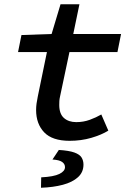

<svg xmlns="http://www.w3.org/2000/svg" viewBox="-20 -651 640 904"><path d="M308 12Q226 12 188 -28Q150 -68 150 -133Q150 -148 152 -163Q154 -178 158 -197L201 -406H65L81 -486L223 -491L265 -631H354L325 -491H550L533 -406H307L263 -198Q260 -185 259.5 -175.5Q259 -166 259 -157Q259 -115 281 -95.5Q303 -76 339 -76Q373 -76 403 -87Q433 -98 457 -112L490 -36Q458 -16 410 -2Q362 12 308 12ZM173 233 174 184Q233 181 259.5 168Q286 155 286 136Q286 121 272.5 111.5Q259 102 227 100L257 55Q305 58 330 67Q355 76 364 90.5Q373 105 373 124Q373 160 347 183.5Q321 207 276 219Q231 231 173 233Z"/></svg>

Font: Source Code Pro SemiBold
Style: Italic
Weight: 600
Italic angle: -11°
Monospace: yes
Designer: Paul D. Hunt, Teo Tuominen
Foundry: Adobe Systems Incorporated
Version: Version 1.016;hotconv 1.0.116;makeotfexe 2.5.65601